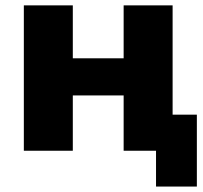

<svg xmlns="http://www.w3.org/2000/svg" viewBox="-20 -559 753 712"><path d="M558.6 0H438.5V-205.1H250V0H68.4V-539.1H250V-342.8H438.5V-539.1H620.1V-133.8H710V132.8H558.6Z"/></svg>

Font: Min Sans Black
Style: Regular
Weight: 900
Designer: Jinseong-Kim, NotoSansCJK, Nunito
Foundry: Jinseong-Kim
Version: Version 1.000